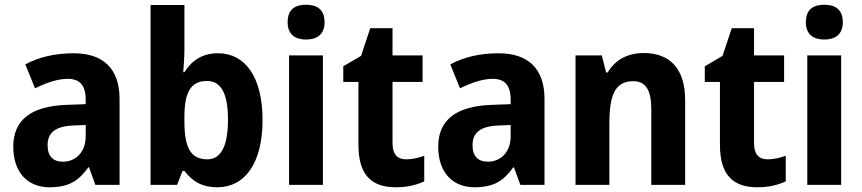

<svg xmlns="http://www.w3.org/2000/svg" viewBox="-20 -781 3641 811"><path d="M291 -556C211 -556 142 -539 87 -509L128 -408C177 -432 224 -448 266 -448C315 -448 342 -423 342 -360V-341L259 -338C112 -332 36 -275 36 -161C36 -55 95 10 189 10C270 10 311 -16 353 -74H356L383 0H485V-363C485 -491 416 -556 291 -556ZM292 -251 342 -253V-206C342 -138 300 -98 245 -98C206 -98 181 -120 181 -167C181 -219 211 -248 292 -251Z M759 -578V-760H616V0H728L751 -59H759C791 -18 829 10 898 10C1014 10 1089 -91 1089 -274C1089 -457 1015 -556 901 -556C833 -556 789 -524 759 -476H754C757 -508 759 -544 759 -578ZM854 -439C915 -439 943 -384 943 -276C943 -165 914 -108 856 -108C784 -108 759 -160 759 -267V-288C759 -388 784 -439 854 -439Z M1273 -761C1226 -761 1195 -741 1195 -687C1195 -635 1227 -614 1273 -614C1318 -614 1351 -635 1351 -687C1351 -741 1319 -761 1273 -761ZM1344 -547H1201V0H1344Z M1695 -108C1658 -108 1638 -130 1638 -176V-435H1765V-547H1638V-662H1544L1505 -545L1430 -501V-435H1494V-169C1494 -36 1555 10 1652 10C1702 10 1740 0 1772 -15V-123C1747 -114 1721 -108 1695 -108Z M2086 -556C2006 -556 1937 -539 1882 -509L1923 -408C1972 -432 2019 -448 2061 -448C2110 -448 2137 -423 2137 -360V-341L2054 -338C1907 -332 1831 -275 1831 -161C1831 -55 1890 10 1984 10C2065 10 2106 -16 2148 -74H2151L2178 0H2280V-363C2280 -491 2211 -556 2086 -556ZM2087 -251 2137 -253V-206C2137 -138 2095 -98 2040 -98C2001 -98 1976 -120 1976 -167C1976 -219 2006 -248 2087 -251Z M2699 -557C2631 -557 2578 -528 2547 -475H2540L2522 -547H2411V0H2554V-259C2554 -380 2578 -438 2655 -438C2709 -438 2731 -398 2731 -320V0H2874V-358C2874 -493 2808 -557 2699 -557Z M3222 -108C3185 -108 3165 -130 3165 -176V-435H3292V-547H3165V-662H3071L3032 -545L2957 -501V-435H3021V-169C3021 -36 3082 10 3179 10C3229 10 3267 0 3299 -15V-123C3274 -114 3248 -108 3222 -108Z M3462 -761C3415 -761 3384 -741 3384 -687C3384 -635 3416 -614 3462 -614C3507 -614 3540 -635 3540 -687C3540 -741 3508 -761 3462 -761ZM3533 -547H3390V0H3533Z"/></svg>

Font: Noto Sans Khmer SemiCondensed
Style: Bold
Weight: 700
Width: 4
Designer: Danh Hong and the Monotype Design Team
Foundry: Monotype Imaging Inc.
Version: Version 2.004